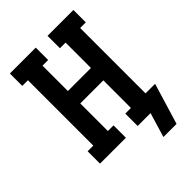

<svg xmlns="http://www.w3.org/2000/svg" viewBox="-253 -846 1107 1107"><g transform="rotate(-45 300.0 -292.5)"><path d="M408 150 453 0H348V-101H394V-326H206V-101H252V0H41V-101H87V-634H41V-735H252V-634H206V-427H394V-634H348V-735H559V-634H513V-101H591L515 150Z"/></g></svg>

Font: Iosevka HT Extended
Style: Bold
Weight: 700
Width: 7
Monospace: yes
Designer: Belleve Invis
Foundry: Belleve Invis
Version: Version 32.3.0; ttfautohint (v1.8.4)